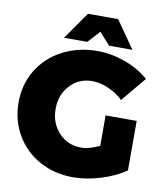

<svg xmlns="http://www.w3.org/2000/svg" viewBox="-98 -992 936 1087"><g transform="rotate(10 370.0 -449.0)"><path d="M405.8 -824.2 342.8 -754.9H209L318.8 -912.1H492.2L602.1 -754.9H467.8ZM517.1 -188V-362.8H695.8V-78.1Q638.7 -37.6 554.9 -11.7Q471.2 14.2 396 14.2Q289.1 14.2 202.9 -33Q116.7 -80.1 67.9 -163.8Q19 -247.6 19 -351.1Q19 -454.1 69.3 -537.1Q119.6 -620.1 209.2 -667Q298.8 -713.9 410.2 -713.9Q490.2 -713.9 570.3 -684.6Q650.4 -655.3 706.1 -606L587.9 -463.9Q551.8 -499 503.4 -520Q455.1 -541 409.2 -541Q333.5 -541 282.7 -486.6Q231.9 -432.1 231.9 -351.1Q231.9 -268.6 283.2 -213.9Q334.5 -159.2 411.1 -159.2Q456.5 -159.2 517.1 -188Z"/></g></svg>

Font: Montserrat arm ExtraBold
Style: Regular
Weight: 800
Designer: Julieta Ulanovsky
Foundry: Julieta Ulanovsky
Version: Version 6.000;PS 006.000;hotconv 1.0.88;makeotf.lib2.5.64775